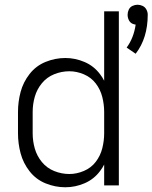

<svg xmlns="http://www.w3.org/2000/svg" viewBox="-20 -783 644 811"><path d="M256 8Q213 8 172.5 -8.5Q132 -25 105 -59.5Q78 -94 67 -135.5Q56 -177 56 -220V-310Q56 -353 67 -394.5Q78 -436 105 -470.5Q132 -505 172.5 -521.5Q213 -538 256 -538Q298 -538 337.5 -521Q377 -504 403 -469Q413 -456 420 -442V-735H482V0H420V-88Q413 -74 403 -61Q377 -26 337.5 -9Q298 8 256 8ZM273 -48Q304 -48 334.5 -61Q365 -74 384.5 -99.5Q404 -125 412 -156.5Q420 -188 420 -220V-310Q420 -342 412 -373.5Q404 -405 384.5 -430.5Q365 -456 334.5 -469Q304 -482 273 -482Q240 -482 209 -469.5Q178 -457 157 -431.5Q136 -406 127 -374.5Q118 -343 118 -310V-220Q118 -187 127 -155.5Q136 -124 157 -98.5Q178 -73 209 -60.5Q240 -48 273 -48ZM553 -556 515 -582Q545 -623 553 -679Q546 -680 539 -683Q529 -688 524 -698.5Q519 -709 519 -721Q519 -732 524 -742.5Q529 -753 539.5 -758Q550 -763 561 -763Q572 -763 582.5 -758Q593 -753 598.5 -742.5Q604 -732 604 -721Q604 -622 553 -556Z"/></svg>

Font: Jozsika Light
Style: Regular
Weight: 300
Monospace: yes
Designer: Belleve Invis
Foundry: Belleve Invis
Version: 2.1.0